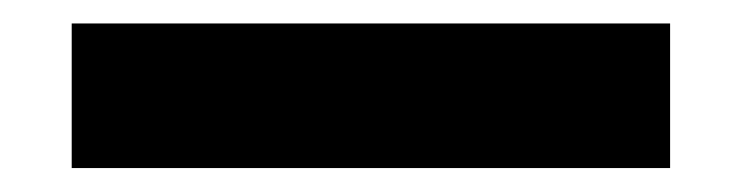

<svg xmlns="http://www.w3.org/2000/svg" viewBox="-20 -427 626 162"><path d="M40.5 -285.2V-407.2H545.4V-285.2Z"/></svg>

Font: Cascadia Mono
Style: Regular
Weight: 400
Monospace: yes
Designer: Aaron Bell
Foundry: Saja Typeworks
Version: Version 2404.023